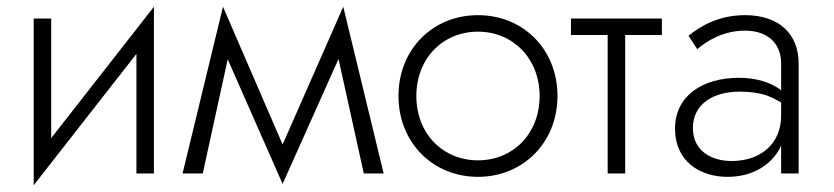

<svg xmlns="http://www.w3.org/2000/svg" viewBox="-20 -515 2475 570"><path d="M132 -460H80V35L385 -355V0H437V-495L132 -105Z M1060 0H1119L999 -495L819 -86L642 -495L522 0H582L656 -339L819 31L985 -340Z M1163 -230C1163 -92 1265 10 1399 10C1533 10 1635 -92 1635 -230C1635 -369 1533 -470 1399 -470C1265 -470 1163 -369 1163 -230ZM1216 -230C1216 -342 1295 -421 1399 -421C1503 -421 1582 -341 1582 -230C1582 -118 1503 -39 1399 -39C1295 -39 1216 -118 1216 -230Z M1675 -460V-411H1784V0H1836V-411H1945V-460Z M2050 -369C2078 -393 2126 -424 2192 -424C2256 -424 2299 -389 2299 -326V-247C2297 -248 2295 -250 2294 -251C2269 -268 2230 -284 2174 -284C2066 -284 1984 -231 1984 -133C1984 -35 2059 10 2140 10C2205 10 2258 -17 2289 -64C2293 -70 2296 -76 2299 -83V0H2351V-326C2351 -415 2292 -470 2192 -470C2113 -470 2059 -437 2024 -409ZM2037 -135C2037 -205 2096 -243 2176 -243C2207 -243 2235 -239 2258 -231C2273 -225 2286 -218 2299 -211V-172C2299 -87 2237 -37 2152 -37C2092 -37 2037 -67 2037 -135Z"/></svg>

Font: Jost Light
Style: Regular
Weight: 300
Version: Version 3.710